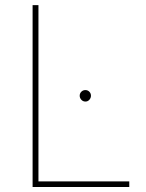

<svg xmlns="http://www.w3.org/2000/svg" viewBox="-20 -748 586 768"><path d="M110.4 0V-727.5H133.8V-22.5H497.1V0ZM321.8 -341.8Q312 -341.8 305.4 -348.9Q298.8 -356 298.8 -365.2Q298.8 -374.5 305.4 -381.1Q312 -387.7 321.3 -387.7Q331.1 -387.7 337.4 -381.1Q343.8 -374.5 343.8 -365.2Q343.8 -356 337.4 -348.9Q331.1 -341.8 321.8 -341.8Z"/></svg>

Font: Inter Tight Thin
Style: Regular
Weight: 250
Designer: Rasmus Andersson
Foundry: rsms
Version: Version 3.004